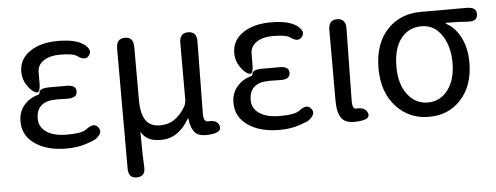

<svg xmlns="http://www.w3.org/2000/svg" viewBox="-50 -687 2617 1014"><g transform="rotate(-5 1259.0 -180.0)"><path d="M281 13Q179 13 115 -31Q51 -75 51 -150Q51 -205 85 -241Q114 -272 156 -283Q164 -285 164 -293Q164 -316 216 -317H308Q361 -318 360 -283Q360 -247 307 -249H303Q277 -250 251 -250Q143 -250 143 -157Q143 -112 182 -86Q221 -60 290 -60Q371 -60 395 -80Q436 -112 458 -84Q481 -56 439 -24Q430 -17 384.5 -2Q339 13 281 13ZM169 -346Q169 -288 146 -296.5Q123 -305 100.5 -338Q78 -371 78 -411Q78 -481 140 -521Q196 -557 285 -557Q378 -557 421 -526Q463 -495 442 -467Q421 -438 379 -469Q359 -484 288 -484Q236 -484 202.5 -462Q169 -440 169 -399Z M639 197Q593 199 593 146V-491Q593 -543 639 -543Q684 -543 684 -491V-210Q684 -137 708 -101.5Q732 -66 784 -66Q826 -66 856 -85Q893 -109 919 -154Q928 -171 928 -190V-491Q928 -543 974 -543Q1020 -542 1019 -490L1014 -106Q1014 -63 1039 -65Q1087 -69 1097 -36Q1107 -4 1053 4Q988 13 964.5 -12Q941 -37 936 -87Q935 -92 932 -88Q875 11 783 11Q746 11 723 1Q695 -11 680 -37Q677 -41 677 -36Q678 105 681 143Q685 196 639 197Z M1410 13Q1308 13 1244 -31Q1180 -75 1180 -150Q1180 -205 1214 -241Q1243 -272 1285 -283Q1293 -285 1293 -293Q1293 -316 1345 -317H1437Q1490 -318 1489 -283Q1489 -247 1436 -249H1432Q1406 -250 1380 -250Q1272 -250 1272 -157Q1272 -112 1311 -86Q1350 -60 1419 -60Q1500 -60 1524 -80Q1565 -112 1587 -84Q1610 -56 1568 -24Q1559 -17 1513.5 -2Q1468 13 1410 13ZM1298 -346Q1298 -288 1275 -296.5Q1252 -305 1229.5 -338Q1207 -371 1207 -411Q1207 -481 1269 -521Q1325 -557 1414 -557Q1507 -557 1550 -526Q1592 -495 1571 -467Q1550 -438 1508 -469Q1488 -484 1417 -484Q1365 -484 1331.5 -462Q1298 -440 1298 -399Z M1741 -20Q1718 -50 1718 -113V-491Q1718 -543 1764 -543Q1810 -542 1809 -490L1803 -106Q1803 -63 1823 -64Q1870 -68 1883 -36Q1896 -4 1840 3Q1766 13 1741 -20Z M2032 -59Q1959 -136 1959 -265Q1959 -400 2035 -476Q2103 -543 2207 -543H2451Q2504 -543 2502 -504Q2501 -465 2448 -470Q2410 -473 2338 -474Q2333 -474 2333 -472Q2333 -470 2343 -464Q2384 -441 2412 -385.5Q2440 -330 2440 -254Q2440 -131 2371 -57Q2306 13 2203 13Q2100 13 2032 -59ZM2351 -261Q2351 -347 2313 -405Q2273 -467 2205 -467Q2137 -467 2097 -417Q2054 -364 2054 -265Q2054 -173 2096 -118Q2138 -63 2203.5 -63Q2269 -63 2310 -117Q2351 -171 2351 -261Z"/></g></svg>

Font: Resource Han Rounded CN
Style: Regular
Weight: 400
Designer: Cyano Hao (round all glyphs); Ryoko NISHIZUKA  (kana, bopomofo & ideographs); Paul D. Hunt (Latin, Greek & Cyrillic); Sa
Foundry: Cyano Hao
Version: 0.990